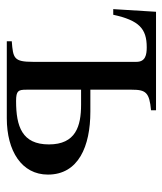

<svg xmlns="http://www.w3.org/2000/svg" viewBox="24 -514 490 579"><g transform="rotate(90 269.5 -225.0)"><path d="M251 -224H296C361 -224 416 -208 416 -127C416 -46 362 -28 285 -28C254 -28 251 -35 251 -59ZM251 -252V-377C251 -419 259 -430 313 -435V-450H16L8 -321H25C42 -399 67 -422 123 -422C146 -422 167 -418 167 -391V-79C167 -21 156 -19 105 -15V0H337C436 0 507 -45 507 -124C507 -216 422 -252 317 -252Z"/></g></svg>

Font: XITS
Style: Regular
Weight: 400
Designer: MicroPress Inc., with final additions and corrections provided by Coen Hoffman, Elsevier (retired)
Version: Version 1.302